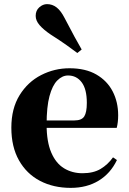

<svg xmlns="http://www.w3.org/2000/svg" viewBox="-20 -894 626 931"><path d="M323 17Q239 17 174 -17Q109 -51 72 -116.5Q35 -182 35 -275Q35 -368 75 -432.5Q115 -497 179.5 -530Q244 -563 317 -563Q395 -563 447.5 -532.5Q500 -502 526.5 -450.5Q553 -399 553 -335Q553 -301 546 -274H104V-310H341Q376 -310 388.5 -329.5Q401 -349 401 -395Q401 -462 376 -495Q351 -528 310 -528Q282 -528 258 -504Q234 -480 220 -428Q206 -376 206 -290Q206 -207 228.5 -154.5Q251 -102 290.5 -78Q330 -54 380 -54Q433 -54 468 -75Q503 -96 528 -131L547 -118Q516 -53 458.5 -18Q401 17 323 17ZM376 -654 355 -637Q331 -655 303 -675Q275 -695 225 -727Q191 -750 172 -772Q153 -794 153 -817Q153 -843 170.5 -858.5Q188 -874 208 -874Q234 -874 254.5 -858Q275 -842 293 -807Q323 -749 341.5 -715.5Q360 -682 376 -654Z"/></svg>

Font: Noto Serif JP Black
Style: Regular
Weight: 900
Designer: Ryoko NISHIZUKA 西塚涼子 (kana & ideographs); Frank Grießhammer (Latin, Greek & Cyrillic); Wenlong ZHANG 张文龙 (bopomofo); San
Foundry: Adobe
Version: Version 2.003-H1;hotconv 1.1.1;makeotfexe 2.6.0